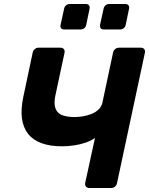

<svg xmlns="http://www.w3.org/2000/svg" viewBox="-20 -938 744 958"><path d="M425 0Q415 0 409 -7Q403 -14 405 -25L454 -250Q435 -236 407.5 -226.5Q380 -217 349.5 -212.5Q319 -208 290 -208Q169 -208 120 -270.5Q71 -333 96 -453L143 -675Q145 -686 153.5 -693Q162 -700 172 -700H282Q293 -700 298.5 -693Q304 -686 302 -675L256 -460Q245 -406 266.5 -380Q288 -354 353 -354Q371 -354 393 -357.5Q415 -361 435.5 -369Q456 -377 471 -391Q486 -405 491 -426L544 -675Q546 -686 554.5 -693Q563 -700 573 -700H683Q694 -700 699.5 -693Q705 -686 703 -675L564 -25Q562 -14 554 -7Q546 0 535 0ZM497 -791Q487 -791 482.5 -797Q478 -803 479 -813L497 -895Q499 -905 506.5 -911.5Q514 -918 524 -918H606Q616 -918 621 -911.5Q626 -905 624 -895L607 -813Q605 -803 597 -797Q589 -791 579 -791ZM300 -791Q290 -791 285 -797Q280 -803 282 -813L300 -895Q302 -905 309.5 -911.5Q317 -918 327 -918H409Q419 -918 424 -911.5Q429 -905 427 -895L410 -813Q408 -803 400 -797Q392 -791 382 -791Z"/></svg>

Font: Rubik SemiBold
Style: Italic
Weight: 600
Italic angle: -12°
Designer: Hubert and Fischer
Foundry: Hubert and Fischer
Version: Version 2.300;gftools[0.9.30]